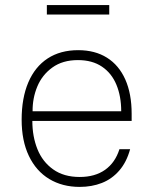

<svg xmlns="http://www.w3.org/2000/svg" viewBox="-20 -724 602 754"><path d="M293 -29Q353 -29 392.8 -57.2Q432.5 -85.5 449 -138H491Q477 -87 448.2 -54Q419.5 -21 380 -5.5Q340.5 10 293 10Q225 10 173.5 -21Q122 -52 93.5 -111.5Q65 -171 65 -254Q65 -339 91.2 -400.5Q117.5 -462 167.2 -494.5Q217 -527 287 -527Q353 -527 400 -497.5Q447 -468 472 -412Q497 -356 497 -277V-249H107Q107 -188 127 -138.2Q147 -88.5 188.8 -58.8Q230.5 -29 293 -29ZM456 -287Q456 -346 437.2 -391.2Q418.5 -436.5 380.5 -462.2Q342.5 -488 286 -488Q226 -488 185.8 -459Q145.5 -430 126.5 -384.2Q107.5 -338.5 108 -287ZM409 -667H164V-704H409Z"/></svg>

Font: Public Sans VF
Style: Regular
Weight: 400
Designer: Pablo Impallari, Rodrigo Fuenzalida (Modified by Dan O. Williams and USWDS)
Version: Version 1.003